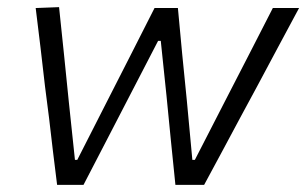

<svg xmlns="http://www.w3.org/2000/svg" viewBox="-20 -518 858 538"><path d="M140 0Q134 -46.5 128.5 -93.2Q123 -140 117.5 -187L106 -277Q100 -331.5 93.5 -385Q87 -438.5 80 -495.5L145.5 -498Q152.5 -433 159.5 -364Q166.5 -295 173 -231L190 -70H196.5L280 -234Q313 -298.5 346 -363.5Q379 -428.5 413 -495.5H478.5Q484 -433 490.5 -366.8Q497 -300.5 503.5 -236.5L519 -70H526L612 -237.5Q644.5 -301 679.8 -369.2Q715 -437.5 744.5 -495.5H818Q788 -439.5 758.8 -385.2Q729.5 -331 700.5 -276L653.5 -189Q627.5 -140.5 602.2 -93.2Q577 -46 552 0H471.5Q465.5 -58.5 458.8 -124.8Q452 -191 446.5 -250L430.5 -403.5H423L343 -249Q312 -189 278.8 -125Q245.5 -61 214 0Z"/></svg>

Font: Commissioner Light
Style: Italic
Weight: 300
Italic angle: -12°
Designer: Kostas Bartsokas
Foundry: Kostas Bartsokas
Version: Version 1.000; ttfautohint (v1.8.3)